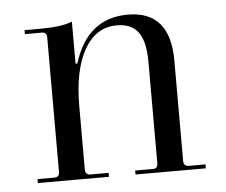

<svg xmlns="http://www.w3.org/2000/svg" viewBox="-40 -489 628 533"><g transform="rotate(-5 274.0 -222.0)"><path d="M45 0V-11H92Q106 -11 106 -26V-401Q106 -415 92 -415H45V-426H86Q148 -426 178 -438V-321H183Q221 -444 334 -444Q452 -444 452 -306V-26Q452 -11 467 -11H513V0H317V-11H367Q380 -11 380 -26V-309Q380 -365 361 -391Q342 -417 301 -417Q243 -417 210.5 -360Q178 -303 178 -202V-26Q178 -11 193 -11H243V0Z"/></g></svg>

Font: Arapey Regular-Display
Style: Regular
Weight: 400
Designer: Eduardo Rodriguez Tunni
Foundry: Eduardo Rodriguez Tunni
Version: Version 4.000